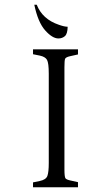

<svg xmlns="http://www.w3.org/2000/svg" viewBox="-20 -789 384 809"><path d="M134.8 -769Q158.7 -708 228 -684.6Q251.5 -676.3 265.1 -676.3Q264.6 -646.5 253.4 -636.7Q242.2 -627 226.1 -627Q200.7 -627 170.4 -660.9Q140.1 -694.8 124.5 -769ZM185.5 -102.5V-478.5Q185.5 -522.9 178.2 -536.6Q170.9 -549.8 147.9 -554.7L119.1 -560.5V-581.1H308.6V-559.6L275.4 -552.2Q257.8 -548.3 254.4 -541.5Q251.5 -534.7 251.5 -505.9V-74.7Q251.5 -43.9 255.9 -37.6Q260.3 -32.2 275.4 -28.8L308.6 -21.5V0H119.1V-20.5L147.5 -26.4Q173.8 -31.7 179.7 -47.9Q185.5 -64 185.5 -102.5Z"/></svg>

Font: Lancelot
Style: Regular
Weight: 400
Designer: Marion Kadi
Foundry: Marion Kadi, Anton Koovit
Version: 1.004